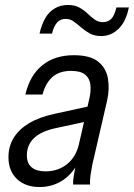

<svg xmlns="http://www.w3.org/2000/svg" viewBox="-20 -742 538 772"><path d="M274 0Q273 -13 276.5 -34.5Q280 -56 285 -81L279 -82L340 -349Q346 -376 343.5 -401Q341 -426 323 -441.5Q305 -457 265 -457Q219 -457 191 -432.5Q163 -408 151 -362H82Q100 -439 150 -479.5Q200 -520 277 -520Q343 -520 375 -494Q407 -468 414 -426Q421 -384 411 -339L351 -79Q347 -59 344 -38Q341 -17 342 0ZM139 10Q82 10 48 -22.5Q14 -55 14 -110Q14 -154 35.5 -188.5Q57 -223 97.5 -247Q138 -271 198 -284L349 -317L335 -255L205 -227Q144 -214 116 -186Q88 -158 88 -118Q88 -85 107.5 -69Q127 -53 163 -53Q213 -53 249 -81.5Q285 -110 297 -161L292 -84Q267 -38 227.5 -14Q188 10 139 10ZM387 -597Q360 -597 341 -607.5Q322 -618 306.5 -631.5Q291 -645 276.5 -655.5Q262 -666 244 -666Q223 -666 210 -652Q197 -638 189 -607H139Q147 -643 162 -669Q177 -695 200.5 -708.5Q224 -722 253 -722Q281 -722 299.5 -711.5Q318 -701 332 -687.5Q346 -674 360.5 -663.5Q375 -653 394 -653Q415 -653 428 -667Q441 -681 448 -712H498Q487 -656 457 -626.5Q427 -597 387 -597Z"/></svg>

Font: Instrument Sans SemiCondensed
Style: Italic
Weight: 400
Width: 4
Italic angle: -13°
Designer: Rodrigo Fuenzalida
Foundry: fragTYPE
Version: Version 1.000;gftools[0.9.28]